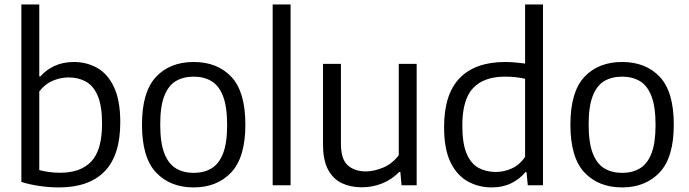

<svg xmlns="http://www.w3.org/2000/svg" viewBox="-20 -828 3078 858"><path d="M243 9.5Q200.5 9.5 157 3.2Q113.5 -3 75.5 -15V-808H155.5V-486.5H160.5Q185 -515 223 -533Q261 -551 310.5 -551Q367 -551 414 -524.8Q461 -498.5 489.2 -439.2Q517.5 -380 517.5 -281.5Q517.5 -134.5 447.8 -62.5Q378 9.5 243 9.5ZM249 -56Q341 -56 388.5 -107Q436 -158 436 -274.5Q436 -355.5 416.5 -400.5Q397 -445.5 363.2 -463.8Q329.5 -482 287 -482Q250 -482 214.8 -466.8Q179.5 -451.5 155.5 -419V-68Q173.5 -63 198 -59.5Q222.5 -56 249 -56Z M845.5 9.5Q740.5 9.5 677.5 -57Q614.5 -123.5 614.5 -271Q614.5 -417.5 677 -484.2Q739.5 -551 845.5 -551Q951.5 -551 1014 -484.5Q1076.5 -418 1076.5 -271Q1076.5 -124.5 1013.2 -57.5Q950 9.5 845.5 9.5ZM845.5 -55.5Q891.5 -55.5 925 -75.5Q958.5 -95.5 976.8 -142.2Q995 -189 995 -269.5Q995 -351.5 976.5 -398.8Q958 -446 924.5 -465.8Q891 -485.5 845.5 -485.5Q799.5 -485.5 766 -465.8Q732.5 -446 714.2 -399.2Q696 -352.5 696 -272Q696 -190.5 714.2 -143.2Q732.5 -96 766 -75.8Q799.5 -55.5 845.5 -55.5Z M1198.5 0V-808H1278.5V0Z M1597 9Q1546.5 9 1507.5 -9.5Q1468.5 -28 1446 -70Q1423.5 -112 1423.5 -182.5V-542.5H1503.5V-186Q1503.5 -116.5 1534.2 -89.2Q1565 -62 1614.5 -62Q1651 -62 1692 -79Q1733 -96 1762 -134.5V-542.5H1842V0H1774.5L1769 -59.5H1764Q1730 -25 1687 -8Q1644 9 1597 9Z M2178 9.5Q2119 9.5 2070.5 -17.2Q2022 -44 1993.2 -103Q1964.5 -162 1964.5 -260Q1964.5 -407 2034.2 -479Q2104 -551 2238 -551Q2261 -551 2284 -548.8Q2307 -546.5 2326.5 -544V-808H2406.5V0H2338.5L2333 -58.5H2327.5Q2303.5 -28.5 2265.2 -9.5Q2227 9.5 2178 9.5ZM2196 -59.5Q2232.5 -59.5 2267.5 -75.5Q2302.5 -91.5 2326.5 -126.5V-476Q2286 -485.5 2237 -485.5Q2142.5 -485.5 2094.2 -434.5Q2046 -383.5 2046 -267.5Q2046 -187 2065.2 -141.8Q2084.5 -96.5 2118.2 -78Q2152 -59.5 2196 -59.5Z M2760 9.5Q2655 9.5 2592 -57Q2529 -123.5 2529 -271Q2529 -417.5 2591.5 -484.2Q2654 -551 2760 -551Q2866 -551 2928.5 -484.5Q2991 -418 2991 -271Q2991 -124.5 2927.8 -57.5Q2864.5 9.5 2760 9.5ZM2760 -55.5Q2806 -55.5 2839.5 -75.5Q2873 -95.5 2891.2 -142.2Q2909.5 -189 2909.5 -269.5Q2909.5 -351.5 2891 -398.8Q2872.5 -446 2839 -465.8Q2805.5 -485.5 2760 -485.5Q2714 -485.5 2680.5 -465.8Q2647 -446 2628.8 -399.2Q2610.5 -352.5 2610.5 -272Q2610.5 -190.5 2628.8 -143.2Q2647 -96 2680.5 -75.8Q2714 -55.5 2760 -55.5Z"/></svg>

Font: Encode Sans
Style: Regular
Weight: 400
Designer: Multiple Designers
Foundry: Impallari Type
Version: Version 3.002; ttfautohint (v1.8.3) -l 8 -r 50 -G 200 -x 14 